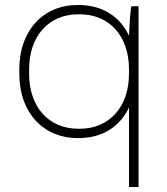

<svg xmlns="http://www.w3.org/2000/svg" viewBox="-20 -545 664 765"><path d="M494 200H532V-520H503C499 -497 496 -451 494 -402C459 -479 387 -525 295 -525H289C151 -525 57 -422 57 -270V-250C57 -98 151 5 289 5H295C387 5 458 -40 494 -117ZM292 -32C173 -32 96 -120 96 -251V-269C96 -400 173 -488 292 -488H298C417 -488 494 -400 494 -269V-251C494 -121 417 -32 298 -32Z"/></svg>

Font: Fixel Text ExtraLight
Style: Regular
Weight: 200
Width: 4
Designer: AlfaBravo + MacPaw
Foundry: Kyrylo Tkachov, Marchela Mozhyna, Serhii Makarenko, Maria Weinstein, Zakhar Kryvoshyya
Version: Version 1.211